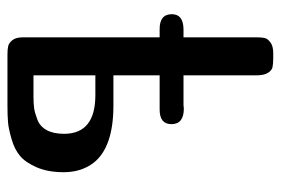

<svg xmlns="http://www.w3.org/2000/svg" viewBox="-139 -614 753 515"><g transform="rotate(90 237.5 -356.5)"><path d="M18.1 -440.9Q18.1 -471.7 58.1 -472.2H80.1V-668Q80.1 -682.1 82 -690.2Q84 -698.2 94 -705.6Q104 -712.9 123 -712.9H134.8Q151.9 -712.9 160.4 -710.9Q168.9 -709 175.5 -698.5Q182.1 -688 182.1 -668V-472.2H262.2Q264.2 -472.2 267.1 -472.7Q270 -473.1 271 -473.1Q313 -473.1 313 -439.9Q313 -407.7 272.9 -408.2H182.1V-284.2H263.2Q374 -284.2 416 -231.9Q441.9 -198.7 441.9 -150.9Q441.9 -108.9 429 -78.9Q416 -48.8 398.4 -33.9Q380.9 -19 353 -11Q325.2 -2.9 307.6 -1.5Q290 0 264.2 0H126Q111.8 0 103.5 -2Q95.2 -3.9 87.6 -13.4Q80.1 -22.9 80.1 -42V-408.2H59.1Q18.1 -407.7 18.1 -440.9ZM182.1 -69.8H238.8Q257.8 -69.8 270 -71.5Q282.2 -73.2 300.5 -80.1Q318.8 -86.9 328.9 -105Q338.9 -123 338.9 -151.9Q338.9 -235.8 234.9 -235.8H182.1Z"/></g></svg>

Font: CMU Sans Serif Demi Condensed
Style: DemiCondensed
Weight: 600
Width: 3
Version: Version 0.7.0